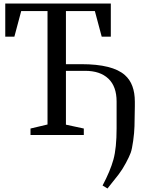

<svg xmlns="http://www.w3.org/2000/svg" viewBox="-20 -770 849 1095"><path d="M154 0V-37L251 -60V-707H101L62 -561H10V-750H612V-561H560L521 -707H356V-404H444Q622 -404 692 -342Q749 -292 749 -190V-164Q748 -87 747 -50Q746 -13 739.5 33.5Q733 80 725.5 101Q718 122 698 159.5Q678 197 656 225.5Q634 254 593 305L565 288Q609 205 627 139.5Q645 74 645 -38V-191Q645 -277 598 -321.5Q551 -366 466 -366H356V-59L458 -37V0Z"/></svg>

Font: Ledger
Style: Regular
Weight: 400
Designer: Denis Masharov
Foundry: Denis Masharov
Version: 1.001